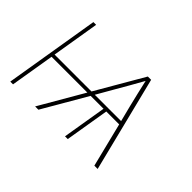

<svg xmlns="http://www.w3.org/2000/svg" viewBox="-95 -755 990 990"><g transform="rotate(45 400.0 -260.0)"><path d="M35 0 121 -520H141L98 -260H367L518 -520H542L672 0H648L588 -241H494L454 0H434L474 -241H380L240 0H216L356 -241H95L55 0ZM583 -260 561 -347Q552 -384 543 -421.5Q534 -459 526 -496Q506 -459 484 -421.5Q462 -384 441 -347L391 -260Z"/></g></svg>

Font: Iosevka Aile Thin
Style: Italic
Weight: 100
Italic angle: -9°
Designer: Belleve Invis
Foundry: Belleve Invis
Version: Version 31.1.0; ttfautohint (v1.8.4)